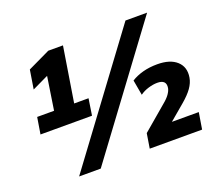

<svg xmlns="http://www.w3.org/2000/svg" viewBox="-121 -886 1216 1068"><g transform="rotate(-20 487.5 -352.5)"><path d="M54 -282 70 -380H170L200 -576L104 -530L122 -642L254 -705H341L289 -380H374L359 -282ZM304 11H176L715 -716H843ZM598 0 612 -87 753 -207Q780 -229 793 -247.5Q806 -266 809 -282Q817 -330 762 -330Q738 -330 709.5 -321.5Q681 -313 659 -297L643 -387Q673 -406 712 -416.5Q751 -427 797 -427Q873 -427 912 -391.5Q951 -356 941 -296Q936 -266 915.5 -237Q895 -208 856 -175L765 -98H924L908 0Z"/></g></svg>

Font: Mulish ExtraBold
Style: Italic
Weight: 800
Italic angle: -9°
Designer: Vernon Adams
Foundry: Vernon Adams
Version: Version 3.603; ttfautohint (v1.8.3)